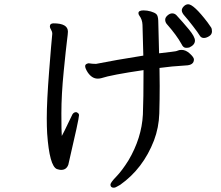

<svg xmlns="http://www.w3.org/2000/svg" viewBox="-20 -815 1040 904"><path d="M268.1 -15.1Q262.2 -15.1 257.1 -16.6Q252 -18.1 248 -19Q212.9 -33.2 202.1 -186Q200.2 -217.8 200.2 -257.8Q200.2 -337.9 211.2 -478.5Q222.2 -619.1 226.1 -655.8Q226.1 -666 220.5 -675Q214.8 -684.1 214.8 -689.9Q214.8 -705.1 231.9 -705.1Q299.8 -705.1 299.8 -666Q299.8 -657.2 295.4 -623.5Q291 -589.8 280 -479.5Q269 -369.1 269 -281Q269 -192.9 271 -174.8Q284.2 -199.2 299.6 -232.2Q314.9 -265.1 317.9 -270Q324.2 -287.1 338.9 -287.1Q352.1 -282.2 352.1 -272.9Q352.1 -255.9 301.8 -40Q293 -15.1 268.1 -15.1ZM856 -589.8Q842.8 -589.8 835 -606.9Q812 -648.9 764.2 -703.1Q757.8 -711.9 757.8 -722.2Q757.8 -732.9 768.8 -742.4Q779.8 -752 790.8 -752Q801.8 -752 810.1 -744.1Q840.8 -710.9 869.4 -676.5Q897.9 -642.1 897.9 -624Q897.9 -604 872.1 -591.8Q866.2 -589.8 856 -589.8ZM516.1 68.8Q500 68.8 500 54.2Q500 44.9 527.6 16.4Q555.2 -12.2 585 -60.1Q647 -165 652.8 -275.9Q655.8 -347.2 655.8 -484.9Q504.9 -462.9 456.1 -446.8Q448.2 -444.8 439.9 -444.8Q413.1 -444.8 393.1 -474.1Q380.9 -493.2 380.9 -503.9Q380.9 -514.2 397 -517.1Q415 -514.2 432.1 -514.2Q522 -532.2 654.8 -553.2Q651.9 -672.9 650.9 -698Q649.9 -723.1 636.2 -741.2Q631.8 -747.1 631.8 -752.9Q631.8 -766.1 655.8 -766.1Q672.9 -766.1 690.4 -761Q708 -755.9 716.1 -748.5Q724.1 -741.2 725.1 -717.8L729 -564Q765.1 -568.8 787.6 -571Q810.1 -573.2 816.7 -576.7Q823.2 -580.1 835 -580.1Q855 -580.1 874 -562.5Q893.1 -544.9 893.1 -535.2Q893.1 -507.8 854 -506.8Q787.1 -502.9 731 -495.1L731.9 -410.2Q731.9 -346.2 730 -280.5Q728 -214.8 705.1 -153.8Q653.8 -21 545.9 55.2Q536.1 60.1 529.1 64.5Q522 68.8 516.1 68.8ZM939.9 -636.2Q926.8 -636.2 919.9 -648.2Q913.1 -660.2 888.4 -692.1Q863.8 -724.1 849.9 -739.5Q835.9 -754.9 835.9 -766.1Q835.9 -775.9 845.5 -785.4Q855 -794.9 866.2 -794.9Q892.1 -794.9 957 -710Q970.2 -691.9 974.1 -685.5Q978 -679.2 978 -667Q978 -652.8 964.6 -644.5Q951.2 -636.2 939.9 -636.2Z"/></svg>

Font: LXGW WenKai Mono GB Screen
Style: Regular
Weight: 400
Monospace: yes
Designer: LXGW / Fontworks Inc.
Foundry: LXGW / Fontworks Inc.
Version: Version 1.510;January 18,2025